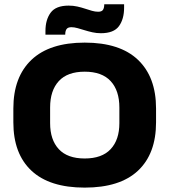

<svg xmlns="http://www.w3.org/2000/svg" viewBox="-20 -855 788 893"><path d="M373.9 17.6Q210.4 17.6 126.2 -61.2Q42.1 -140 42.1 -286V-350.4Q42.1 -496.7 126.4 -576.8Q210.8 -656.8 373.9 -656.8Q537.6 -656.8 621.7 -576.8Q705.8 -496.7 705.8 -350.4V-286Q705.8 -140 621.9 -61.2Q538 17.6 373.9 17.6ZM373.9 -117.9Q454.2 -117.9 494.7 -161.4Q535.2 -204.8 535.2 -282.2V-355Q535.2 -433.8 494.7 -477.7Q454.2 -521.6 373.9 -521.6Q293.7 -521.6 253.4 -477.7Q213.1 -433.8 213.1 -355V-282.2Q213.1 -204.8 253.4 -161.4Q293.7 -117.9 373.9 -117.9ZM449 -700.5Q428.9 -700.5 409.8 -704.8Q390.6 -709.1 373.3 -714.5Q355.9 -719.9 340.5 -724.2Q325.1 -728.5 312.2 -728.5Q296.2 -728.5 289.9 -720.2Q283.7 -711.9 283.4 -695.7V-693.8H191.4V-711.1Q191.4 -763 215.5 -795.9Q239.6 -828.9 299.3 -828.9Q320.7 -828.9 339.8 -824.6Q358.9 -820.3 375.9 -814.6Q392.8 -808.9 407.8 -804.7Q422.8 -800.4 436.6 -800.4Q452.6 -800.4 458.6 -808.7Q464.5 -816.9 464.9 -833.7V-835.1H557.2V-819.6Q557.2 -766.2 533.3 -733.4Q509.4 -700.5 449 -700.5Z"/></svg>

Font: Anek Gurmukhi Medium SemiExpanded
Style: Regular
Weight: 500
Width: 6
Version: Version 1.003